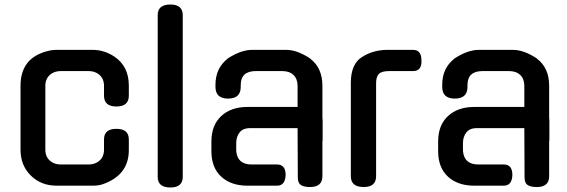

<svg xmlns="http://www.w3.org/2000/svg" viewBox="-20 -823 2513 851"><path d="M71 -443Q71 -565 188 -596Q210 -602 231 -602H391Q442 -602 487 -572Q551 -529 551 -444V-399Q551 -351 496 -351Q441 -351 441 -399V-448Q439 -476 420 -492Q401 -508 373 -508H249Q221 -508 202 -492Q183 -476 181 -448V-154Q183 -126 202 -110Q221 -94 249 -94H373Q401 -94 420 -110Q439 -126 441 -154V-205Q441 -252 496 -252Q551 -252 551 -205V-158Q551 -46 434 -6Q416 0 391 0H231Q162 0 116.5 -45Q71 -90 71 -159Z M679 -39V-756Q679 -803 735 -803Q790 -803 790 -756V-39Q790 8 735 8Q679 8 679 -39Z M917 -153V-196Q917 -268 960.5 -308.5Q1004 -349 1077 -349H1299V-442Q1299 -473 1281 -490.5Q1263 -508 1231 -508H1114Q1047 -508 1047 -446V-438Q1047 -386 991 -386Q935 -386 935 -438V-447Q935 -521 989 -563H988Q1048 -602 1097 -602H1249Q1297 -602 1356 -563H1355Q1409 -522 1409 -443V-302L1410 -290V-199H1409V-42Q1409 6 1354 6Q1327 6 1313.5 -3Q1300 -12 1300 -36L1299 -255H1096Q1058 -257 1042 -236Q1027 -217 1027 -189V-154Q1032 -94 1095 -94H1208Q1246 -94 1246 -47Q1244 0 1208 0H1077Q1004 0 960.5 -40Q917 -80 917 -153Z M1535 -42V-456Q1535 -539 1584 -570Q1634 -602 1697 -602H1811Q1848 -602 1848 -555Q1850 -508 1811 -508H1705Q1671 -508 1659 -495Q1647 -482 1647 -455V-42Q1647 6 1592 6Q1535 6 1535 -42Z M1922 -153V-196Q1922 -268 1965.5 -308.5Q2009 -349 2082 -349H2304V-442Q2304 -473 2286 -490.5Q2268 -508 2236 -508H2119Q2052 -508 2052 -446V-438Q2052 -386 1996 -386Q1940 -386 1940 -438V-447Q1940 -521 1994 -563H1993Q2053 -602 2102 -602H2254Q2302 -602 2361 -563H2360Q2414 -522 2414 -443V-302L2415 -290V-199H2414V-42Q2414 6 2359 6Q2332 6 2318.5 -3Q2305 -12 2305 -36L2304 -255H2101Q2063 -257 2047 -236Q2032 -217 2032 -189V-154Q2037 -94 2100 -94H2213Q2251 -94 2251 -47Q2249 0 2213 0H2082Q2009 0 1965.5 -40Q1922 -80 1922 -153Z"/></svg>

Font: Gugi Cyrillic
Style: Regular
Weight: 400
Foundry: TAE System & Typefaces Co.
Version: Version 3.10 September 15, 2020